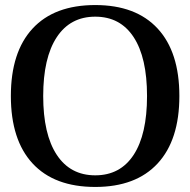

<svg xmlns="http://www.w3.org/2000/svg" viewBox="-20 -730 753 760"><path d="M23 -350Q23 -524 109 -617Q195 -710 357 -710Q518 -710 604 -617Q690 -524 690 -350Q690 -176 604 -83Q518 10 357 10Q195 10 109 -83Q23 -176 23 -350ZM562 -350Q562 -502 509 -583Q456 -664 357 -664Q258 -664 204.5 -582.5Q151 -501 151 -350Q151 -199 204.5 -117.5Q258 -36 357 -36Q456 -36 509 -117Q562 -198 562 -350Z"/></svg>

Font: Fahkwang Medium
Style: Regular
Weight: 500
Version: Version 1.000; ttfautohint (v1.6)